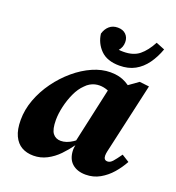

<svg xmlns="http://www.w3.org/2000/svg" viewBox="-137 -851 892 975"><g transform="rotate(20 309.5 -363.0)"><path d="M152 16Q115 16 88 0.5Q61 -15 45.5 -48Q30 -81 30 -133Q30 -189 50.5 -244Q71 -299 106.5 -348Q142 -397 187 -435Q232 -473 281 -494.5Q330 -516 377 -516Q403 -516 423.5 -511Q444 -506 462 -496Q480 -486 497 -472L436 -399Q412 -418 390.5 -426Q369 -434 347 -434Q335 -434 322.5 -431Q310 -428 297 -420.5Q284 -413 273 -401Q249 -378 232.5 -342Q216 -306 207 -266.5Q198 -227 198 -194Q198 -143 213.5 -122.5Q229 -102 257 -102Q272 -102 288 -107.5Q304 -113 320.5 -124Q337 -135 354 -151L357 -107H335Q313 -76 285.5 -47.5Q258 -19 224 -1.5Q190 16 152 16ZM434 16Q388 16 360.5 -8.5Q333 -33 332 -81Q332 -86 332.5 -90Q333 -94 333.5 -98.5Q334 -103 335 -107H325L400 -448L431 -449L532 -521L584 -515L505 -164Q501 -147 498 -133.5Q495 -120 495 -109Q495 -98 500 -91.5Q505 -85 516 -85Q530 -85 543 -99.5Q556 -114 577 -144L617 -119Q598 -84 571.5 -53.5Q545 -23 510.5 -3.5Q476 16 434 16ZM406 -563Q339 -563 304 -598.5Q269 -634 263 -684Q271 -711 289 -726.5Q307 -742 334 -742Q362 -742 378 -726Q394 -710 394 -685Q394 -657 376 -637Q358 -617 328 -608L308 -661Q329 -649 351 -642.5Q373 -636 401 -636Q455 -636 487 -662Q519 -688 545 -737L592 -718Q576 -673 550.5 -637.5Q525 -602 489.5 -582.5Q454 -563 406 -563Z"/></g></svg>

Font: Source Serif 4 ExtraBold
Style: Italic
Weight: 800
Italic angle: -12°
Designer: Frank Grießhammer
Foundry: Adobe Systems Incorporated
Version: Version 4.004;hotconv 1.0.116;makeotfexe 2.5.65601